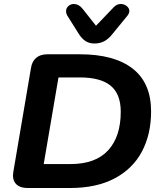

<svg xmlns="http://www.w3.org/2000/svg" viewBox="-20 -942 810 962"><path d="M45 -63Q45 -68 47 -82L135 -600Q140 -634 161 -652Q182 -670 217 -670H380Q553 -670 645 -598Q737 -526 737 -384Q737 -269 691 -182.5Q645 -96 554 -48Q463 0 331 0H118Q83 0 64 -16.5Q45 -33 45 -63ZM585 -382Q585 -471 534.5 -512.5Q484 -554 380 -554H273L199 -120H333Q459 -120 522 -189Q585 -258 585 -382ZM373 -775 319 -861Q311 -873 311 -886Q311 -901 322.5 -911.5Q334 -922 350 -922Q374 -922 393 -899L461 -813L551 -907Q566 -922 585 -922Q602 -922 615 -911.5Q628 -901 628 -887Q628 -876 619 -864L542 -770Q523 -746 501.5 -735Q480 -724 453 -724Q427 -724 408 -736.5Q389 -749 373 -775Z"/></svg>

Font: SN Pro Bold
Style: Bold Italic
Weight: 700
Italic angle: -9°
Designer: Tobias Whetton
Foundry: Supernotes
Version: Version 1.003